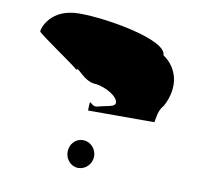

<svg xmlns="http://www.w3.org/2000/svg" viewBox="-77 -780 985 870"><g transform="rotate(10 415.5 -345.0)"><path d="M59 -580C59 -570 250 -444 250 -436C258 -457 290 -388 352 -388C389 -382 435 -359 449 -335C466 -300 429 -304 377 -290C340 -276 335 -340 335 -264H640C648 -311 652 -324 670 -346C718 -436 698 -522 628 -570C628 -641 352 -690 221 -690C85 -690 59 -591 59 -580ZM276 -64C276 -29 302 0 336 0C370 0 398 -29 398 -64C398 -99 370 -128 336 -128C302 -128 276 -99 276 -64Z"/></g></svg>

Font: Ampere
Style: SCUltExt
Weight: 400
Version: Version 1